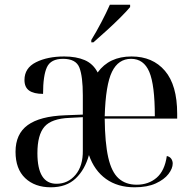

<svg xmlns="http://www.w3.org/2000/svg" viewBox="-20 -786 818 816"><path d="M196 10Q128 10 87 -29Q46 -68 46 -141Q46 -217 98 -254.5Q150 -292 256 -296L332 -299V-381Q332 -461 317.5 -498.5Q303 -536 248 -536Q196 -536 179.5 -500.5Q163 -465 163 -387Q124 -387 104 -401Q84 -415 84 -446Q84 -497 133 -521.5Q182 -546 253 -546Q304 -546 340 -530.5Q376 -515 395 -478Q444 -546 539 -546Q629 -546 681 -485Q733 -424 733 -303V-282H425Q426 -179 440 -117Q454 -55 484 -28Q514 -1 561 -1Q611 -1 645.5 -30.5Q680 -60 689 -123Q702 -120 708 -111Q714 -102 714 -91Q714 -70 696 -46.5Q678 -23 642 -6.5Q606 10 552 10Q480 10 430.5 -25.5Q381 -61 358 -127Q341 -65 301.5 -27.5Q262 10 196 10ZM638 -292Q638 -425 614.5 -480.5Q591 -536 537 -536Q483 -536 456 -481Q429 -426 425 -292ZM220 -5Q269 -5 301 -43Q333 -81 332 -147V-288L275 -285Q199 -282 169 -247.5Q139 -213 139 -135Q139 -5 220 -5ZM368 -616Q389 -650 410.5 -691Q432 -732 447 -766H533V-756Q519 -739 491.5 -711.5Q464 -684 432.5 -655.5Q401 -627 377 -606H368Z"/></svg>

Font: Noto Serif Display SemiCondensed
Style: Regular
Weight: 400
Width: 4
Designer: Monotype Design Team
Foundry: Monotype Imaging Inc.
Version: Version 2.009